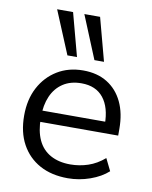

<svg xmlns="http://www.w3.org/2000/svg" viewBox="-85 -817 703 889"><g transform="rotate(10 266.0 -372.0)"><path d="M295 9Q218 9 162.5 -21.5Q107 -52 76.5 -108Q46 -164 46 -242Q46 -318 76 -374.5Q106 -431 158.5 -463Q211 -495 280 -495Q346 -495 393 -466Q440 -437 465.5 -384Q491 -331 491 -257V-226H108V-279H437L421 -266Q421 -346 385.5 -390.5Q350 -435 282 -435Q231 -435 195.5 -411.5Q160 -388 142 -346.5Q124 -305 124 -250V-244Q124 -183 143.5 -141Q163 -99 202 -77.5Q241 -56 295 -56Q338 -56 378.5 -69.5Q419 -83 455 -114L483 -57Q450 -27 399 -9Q348 9 295 9ZM322 -551 239 -753H313L367 -551ZM195 -551 111 -753H186L240 -551Z"/></g></svg>

Font: NunitoSans1
Style: Book
Weight: 400
Designer: Vernon Adams
Foundry: Vernon Adams
Version: Version 3.101;gftools[0.9.27]